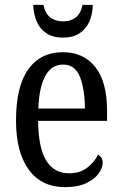

<svg xmlns="http://www.w3.org/2000/svg" viewBox="-20 -761 502 791"><path d="M248 10Q151 10 98.5 -62Q46 -134 46 -264Q46 -405 96.5 -475.5Q147 -546 239 -546Q324 -546 372.5 -485Q421 -424 421 -305V-263H137Q138 -152 170.5 -99.5Q203 -47 265 -47Q309 -47 339 -70Q369 -93 384 -124Q391 -120 397 -112Q403 -104 403 -90Q403 -70 386.5 -46.5Q370 -23 335.5 -6.5Q301 10 248 10ZM330 -314Q329 -395 309 -445Q289 -495 240 -495Q192 -495 166.5 -448Q141 -401 138 -314ZM239 -606Q198 -606 171 -624Q144 -642 131 -673Q118 -704 117 -741H159Q166 -705 187.5 -689Q209 -673 240 -673Q271 -673 292 -689Q313 -705 320 -741H362Q362 -704 348.5 -673Q335 -642 308 -624Q281 -606 239 -606Z"/></svg>

Font: Noto Serif Condensed
Style: Regular
Weight: 400
Width: 3
Designer: Monotype Design Team
Foundry: Monotype Imaging Inc.
Version: Version 2.015